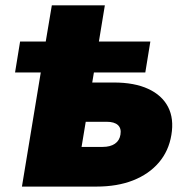

<svg xmlns="http://www.w3.org/2000/svg" viewBox="-20 -689 693 709"><path d="M35.6 -421.4 54.2 -535.6H535.2L516.6 -421.4ZM148.9 -535.6 171.4 -669.4H367.2L345.2 -535.6ZM237.8 -384.3H400.4Q476.6 -384.3 527.3 -360.8Q578.1 -337.4 600.6 -294.2Q623 -251 612.8 -190.4Q603 -131.3 566.4 -88.6Q529.8 -45.9 471.4 -22.9Q413.1 0 336.4 0H61L149.4 -535.6H345.7L281.2 -146.5H358.9Q387.2 -146.5 404.3 -158.2Q421.4 -169.9 424.8 -191.9Q428.7 -214.8 415.5 -227.1Q402.3 -239.3 374 -239.3H213.4Z"/></svg>

Font: Inter 20pt Black
Style: Italic
Weight: 900
Italic angle: -9.3988°
Version: Version 4.001;git-66647c0bb